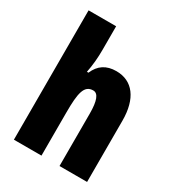

<svg xmlns="http://www.w3.org/2000/svg" viewBox="-182 -869 893 977"><g transform="rotate(30 264.5 -380.0)"><path d="M212 -621V-760H50V0H212V-253C212 -367 222 -419 275 -419C304 -419 318 -382 318 -308V0H480V-360C480 -489 424 -563 328 -563C269 -563 230 -537 208 -485H199C208 -529 212 -575 212 -621Z"/></g></svg>

Font: Noto Sans Ethiopic ExtraCondensed Black
Style: Regular
Weight: 900
Width: 2
Designer: Monotype Design Team
Foundry: Monotype Imaging Inc.
Version: Version 2.102